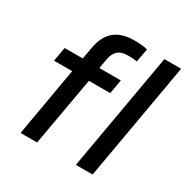

<svg xmlns="http://www.w3.org/2000/svg" viewBox="-155 -809 921 944"><g transform="rotate(30 305.5 -337.0)"><path d="M85 0 153 -390H50L64 -470H167L178 -533Q190 -605 230.5 -639.5Q271 -674 345 -674Q366 -674 386 -672Q406 -670 418 -666L404 -590Q395 -592 380.5 -593Q366 -594 353 -594Q317 -594 297.5 -578Q278 -562 271 -527L261 -470H383L369 -390H248L179 0ZM399 0 516 -668H611L494 0Z"/></g></svg>

Font: Gantari Medium
Style: Italic
Weight: 500
Italic angle: -10°
Designer: Anugrah Pasau
Foundry: Lafontype
Version: Version 1.000